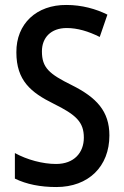

<svg xmlns="http://www.w3.org/2000/svg" viewBox="-20 -744 499 774"><path d="M421 -198C421 -296 369 -351 269 -401C178 -446 149 -471 149 -537C149 -592 185 -631 249 -631C292 -631 336 -618 382 -595L413 -685C367 -708 310 -724 248 -724C127 -725 45 -648 46 -533C46 -419 105 -371 196 -326C287 -281 318 -252 318 -189C318 -129 279 -83 206 -83C152 -83 89 -100 40 -127V-24C87 -1 143 10 207 10C337 10 421 -73 421 -198Z"/></svg>

Font: Noto Sans Armenian Condensed Medium
Style: Regular
Weight: 500
Width: 3
Designer: Monotype Design Team
Foundry: Monotype Imaging Inc.
Version: Version 2.008